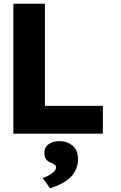

<svg xmlns="http://www.w3.org/2000/svg" viewBox="-20 -720 649 1034"><path d="M52 0V-700H222V-150H534V0ZM210 239Q224 234 240.5 225.5Q257 217 269.5 205Q282 193 282 181Q282 173 276.5 168.5Q271 164 258 158Q237 150 228 137.5Q219 125 219 105Q219 73 242 56.5Q265 40 300 40Q342 40 371 64.5Q400 89 400 137Q400 166 389.5 190.5Q379 215 359.5 234.5Q340 254 312 268.5Q284 283 250 294Z"/></svg>

Font: Our Lexend
Style: Bold
Weight: 700
Designer: Bonnie Shaver-Troup, Thomas Jockin
Foundry: Lexend
Version: Version 1.007